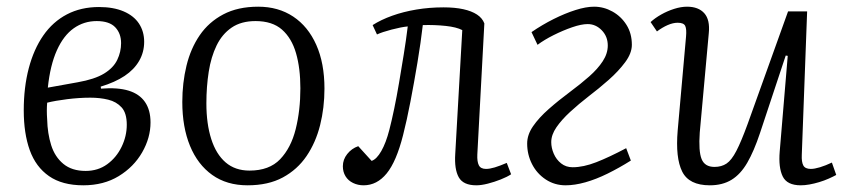

<svg xmlns="http://www.w3.org/2000/svg" viewBox="-20 -540 2532 574"><path d="M229 14Q166 14 126.5 -13.5Q87 -41 69 -91Q51 -141 51 -210Q51 -279 66 -336Q81 -393 109.5 -434Q138 -475 180 -497Q222 -519 276 -519Q319 -519 349.5 -506Q380 -493 395.5 -469.5Q411 -446 411 -415Q411 -384 396 -358Q381 -332 352.5 -313Q324 -294 281 -281L282 -275Q332 -279 364.5 -269Q397 -259 413.5 -235Q430 -211 430 -174Q430 -128 405 -84.5Q380 -41 335 -13.5Q290 14 229 14ZM236 -29Q273 -29 300.5 -49Q328 -69 343.5 -101Q359 -133 359 -167Q359 -202 343.5 -219Q328 -236 303.5 -242Q279 -248 250 -248Q217 -248 181 -243.5Q145 -239 121 -233Q120 -221 120 -209Q120 -197 121 -183Q122 -141 133 -106Q144 -71 169.5 -50Q195 -29 236 -29ZM123 -278 212 -294Q263 -303 291 -320Q319 -337 330.5 -361Q342 -385 342 -411Q342 -440 324.5 -458.5Q307 -477 269 -477Q231 -477 200.5 -455.5Q170 -434 150 -389.5Q130 -345 123 -278Z M720 14Q658 14 614.5 -17Q571 -48 548 -104Q525 -160 525 -235Q525 -292 537.5 -343.5Q550 -395 577 -434.5Q604 -474 647.5 -497Q691 -520 752 -520Q812 -520 856.5 -490.5Q901 -461 925.5 -406Q950 -351 950 -275Q950 -218 937 -166Q924 -114 896.5 -73.5Q869 -33 825.5 -9.5Q782 14 720 14ZM726 -30Q785 -30 817.5 -64Q850 -98 864 -154Q878 -210 878 -276Q878 -336 865 -381Q852 -426 823 -451.5Q794 -477 744 -477Q701 -477 672.5 -457.5Q644 -438 627.5 -404Q611 -370 604 -325.5Q597 -281 597 -231Q597 -170 611.5 -124.5Q626 -79 654.5 -54.5Q683 -30 726 -30Z M1094 -465Q1119 -481 1152.5 -493Q1186 -505 1225 -511.5Q1264 -518 1306 -518Q1340 -518 1365 -512.5Q1390 -507 1406 -496.5Q1422 -486 1428 -470L1407 -78Q1406 -57 1411.5 -46Q1417 -35 1433 -35Q1444 -35 1459 -39.5Q1474 -44 1495 -53L1508 -19Q1496 -11 1477 -3.5Q1458 4 1438.5 9Q1419 14 1404 14Q1365 14 1351.5 -10Q1338 -34 1341 -80L1362 -450Q1345 -459 1312.5 -462.5Q1280 -466 1244 -465Q1238 -413 1228 -353Q1218 -293 1207 -236Q1196 -179 1185 -136Q1165 -57 1136 -21.5Q1107 14 1067 14Q1050 14 1035.5 7Q1021 0 1013 -13Q1005 -26 1005 -43Q1005 -63 1018 -79.5Q1031 -96 1051 -103L1091 -59Q1106 -64 1120 -88.5Q1134 -113 1144 -152Q1151 -179 1158.5 -215Q1166 -251 1173 -292.5Q1180 -334 1187 -377Q1194 -420 1199 -461Q1179 -459 1150.5 -451.5Q1122 -444 1107 -437Z M1569 -444Q1601 -466 1635 -483Q1669 -500 1700.5 -510Q1732 -520 1756 -520Q1785 -520 1811 -505.5Q1837 -491 1853 -465.5Q1869 -440 1869 -406Q1869 -381 1849 -354Q1829 -327 1799.5 -301Q1770 -275 1741 -253Q1710 -229 1684.5 -205.5Q1659 -182 1643.5 -159.5Q1628 -137 1628 -115Q1628 -98 1635.5 -80.5Q1643 -63 1657.5 -51.5Q1672 -40 1692 -40Q1724 -40 1762.5 -55Q1801 -70 1852 -97L1866 -60Q1831 -38 1796.5 -21Q1762 -4 1730 5Q1698 14 1671 14Q1638 14 1611.5 -3.5Q1585 -21 1570.5 -49.5Q1556 -78 1556 -111Q1556 -137 1573.5 -162.5Q1591 -188 1620.5 -214Q1650 -240 1685 -266Q1716 -289 1741.5 -311.5Q1767 -334 1782 -357Q1797 -380 1797 -404Q1797 -431 1779 -449.5Q1761 -468 1737 -468Q1718 -468 1690.5 -458.5Q1663 -449 1635 -435Q1607 -421 1587 -406Z M1925 -474Q1938 -486 1956.5 -496.5Q1975 -507 1995.5 -513.5Q2016 -520 2034 -520Q2068 -520 2085.5 -500.5Q2103 -481 2099 -441L2072 -144Q2068 -88 2077.5 -64.5Q2087 -41 2116 -41Q2137 -41 2152 -51Q2167 -61 2181.5 -89Q2196 -117 2215 -169L2336 -506H2393L2377 -77Q2376 -56 2381.5 -45.5Q2387 -35 2404 -35Q2415 -35 2431.5 -40Q2448 -45 2467 -54L2480 -17Q2471 -12 2457.5 -6Q2444 0 2429 4.5Q2414 9 2400 11.5Q2386 14 2374 14Q2333 14 2320 -12.5Q2307 -39 2311 -87L2335 -373L2329 -374L2252 -142Q2234 -88 2214 -53.5Q2194 -19 2167 -2.5Q2140 14 2102 14Q2040 14 2019.5 -27Q1999 -68 2006 -150L2031 -431Q2033 -453 2028.5 -462.5Q2024 -472 2006 -472Q1992 -472 1976 -465Q1960 -458 1944 -446Z"/></svg>

Font: Literata 24pt Light
Style: Italic
Weight: 300
Italic angle: -2°
Designer: Latin by Veronika Burian and Jose Scaglione. Greek by Irene Vlachou. Cyrillic by Vera Evstafieva
Foundry: TypeTogether
Version: Version 3.103;gftools[0.9.29]